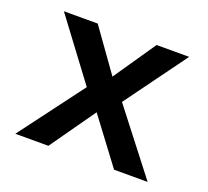

<svg xmlns="http://www.w3.org/2000/svg" viewBox="-92 -607 781 720"><g transform="rotate(20 298.5 -247.0)"><path d="M293 -180 166 0H34L226 -256L48 -494H183L303 -326L418 -494H548L369 -249L562 0H428Z"/></g></svg>

Font: Codetta
Style: Bold
Weight: 700
Designer: Ulrich Proeller
Foundry: PROSA GmbH
Version: Version 2.00;September 29, 2018;FontCreator 11.5.0.2427 64-b